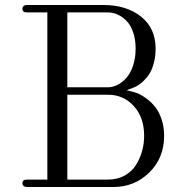

<svg xmlns="http://www.w3.org/2000/svg" viewBox="-20 -750 740 770"><path d="M87.9 0Q79.6 0 74.7 -4.2Q69.8 -8.3 69.8 -15.1Q69.8 -29.8 87.9 -29.8H169.9V-700.2H87.9Q69.8 -700.2 69.8 -714.8Q69.8 -721.7 74.7 -725.8Q79.6 -730 87.9 -730H394Q486.8 -730 545.4 -683.6Q604 -637.2 604 -555.2Q604 -524.9 597.4 -499.3Q590.8 -473.6 581.3 -457.5Q571.8 -441.4 558.8 -428.5Q545.9 -415.5 535.9 -409.2Q525.9 -402.8 516.1 -398.9L487.8 -388.2L516.1 -380.9Q526.9 -378.4 540 -372.1Q553.2 -365.7 571.3 -351.8Q589.4 -337.9 603.8 -319.3Q618.2 -300.8 628.2 -270.8Q638.2 -240.7 638.2 -205.1Q638.2 -116.7 578.9 -58.3Q519.5 0 434.1 0ZM250 -29.8H413.1Q450.7 -29.8 479.7 -45.9Q508.8 -62 525.1 -88.1Q541.5 -114.3 549.8 -144Q558.1 -173.8 558.1 -205.1Q558.1 -279.3 516.6 -324.7Q475.1 -370.1 413.1 -370.1H250ZM250 -399.9H413.1Q431.6 -399.9 450.7 -409.4Q469.7 -418.9 486.3 -437Q502.9 -455.1 513.4 -486.1Q523.9 -517.1 523.9 -555.2Q523.9 -592.3 513.7 -621.3Q503.4 -650.4 486.8 -667Q470.2 -683.6 451.4 -691.9Q432.6 -700.2 413.1 -700.2H250Z"/></svg>

Font: Director Light
Style: Regular
Weight: 100
Designer: Ange Degheest & May Jolivet & Justine Herbel
Foundry: Velvetyne Type Foundry
Version: Version 1.000;FEAKit 1.0